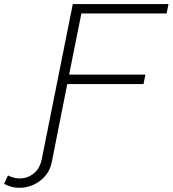

<svg xmlns="http://www.w3.org/2000/svg" viewBox="-141 -720 844 939"><path d="M-121 179 -102 138Q-67 156 -32 152Q3 148 29 124Q55 100 63 60L215 -700H683L674 -654H257L197 -355H570L561 -309H188L113 69Q106 110 81.5 139Q57 168 23 183.5Q-11 199 -48.5 198.5Q-86 198 -121 179Z"/></svg>

Font: Montserrat Thin Light
Style: Italic
Weight: 300
Italic angle: -11.3°
Version: Version 9.000